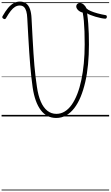

<svg xmlns="http://www.w3.org/2000/svg" viewBox="-20 -1477 1404 2435"><path d="M693 19Q572 19 497 -80.5Q422 -180 394 -369Q385 -433 377.5 -500.5Q370 -568 363.5 -644.5Q357 -721 351 -811Q345 -901 339 -1008Q333 -1115 326 -1243Q324 -1298 313.5 -1334Q303 -1370 283.5 -1388.5Q264 -1407 230 -1407Q199 -1407 171.5 -1390.5Q144 -1374 116.5 -1339Q89 -1304 56 -1247Q51 -1238 43 -1235.5Q35 -1233 23 -1240Q11 -1247 9.5 -1255.5Q8 -1264 13 -1273Q48 -1335 82 -1375.5Q116 -1416 153 -1436.5Q190 -1457 232 -1457Q282 -1457 313 -1432.5Q344 -1408 360.5 -1361Q377 -1314 380 -1244Q387 -1107 393 -998.5Q399 -890 404.5 -803Q410 -716 416.5 -643.5Q423 -571 430.5 -507Q438 -443 448 -378Q464 -265 497.5 -188Q531 -111 581 -72Q631 -33 695 -33Q752 -33 801 -63Q850 -93 889.5 -149Q929 -205 960 -284.5Q991 -364 1011.5 -462Q1032 -560 1043 -674Q1054 -788 1054 -914Q1054 -1002 1051.5 -1076Q1049 -1150 1043.5 -1210.5Q1038 -1271 1029 -1317Q991 -1327 969 -1350Q947 -1373 947 -1396Q947 -1414 959.5 -1426.5Q972 -1439 993 -1439Q1019 -1439 1042 -1419Q1065 -1399 1077 -1370Q1092 -1354 1129.5 -1337.5Q1167 -1321 1217 -1307.5Q1267 -1294 1320 -1285Q1329 -1284 1332.5 -1276.5Q1336 -1269 1335 -1260.5Q1334 -1252 1328.5 -1245.5Q1323 -1239 1313 -1240Q1292 -1241 1258.5 -1248Q1225 -1255 1189.5 -1265.5Q1154 -1276 1125.5 -1287.5Q1097 -1299 1085 -1308Q1094 -1243 1099 -1178.5Q1104 -1114 1106 -1048Q1108 -982 1108 -912Q1108 -779 1096.5 -659Q1085 -539 1061 -435.5Q1037 -332 1002.5 -248.5Q968 -165 921.5 -105Q875 -45 818 -13Q761 19 693 19ZM0 928H1364V938H0ZM0 -20H1364V0H0ZM0 -505H1364V-500H0ZM0 -1448H1364V-1438H0Z"/></svg>

Font: Playwrite ID Guides
Style: Regular
Weight: 400
Designer: Veronika Burian, José Scaglione
Foundry: TypeTogether
Version: Version 1.003